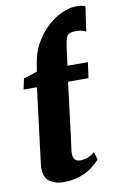

<svg xmlns="http://www.w3.org/2000/svg" viewBox="-94 -890 592 952"><g transform="rotate(-10 202.5 -414.0)"><path d="M144 10Q107.5 10 78.8 -9Q50 -28 50 -78Q50 -80.5 50.2 -85.5Q50.5 -90.5 52 -102Q53.5 -113.5 56 -135Q58.5 -156.5 63 -192L98.5 -476.5H31L42.5 -530L111.5 -553L119 -598Q127.5 -649.5 152.2 -693.2Q177 -737 212 -769.5Q247 -802 286 -820Q325 -838 362 -838Q374.5 -838 385.8 -836Q397 -834 405 -829.5L387 -706Q374.5 -712.5 362 -714.8Q349.5 -717 337.5 -717Q316.5 -717 305 -712.5Q293.5 -708 287.8 -692.5Q282 -677 277.5 -643.5L266 -555H369L358 -476.5H255L219.5 -189.5Q216.5 -165.5 214 -150Q211.5 -134.5 211.5 -122Q211.5 -102 220.5 -92Q229.5 -82 247.5 -82Q267 -82 284.5 -88.5Q302 -95 320.5 -110.5L332.5 -71.5Q318.5 -55.5 294.2 -36.5Q270 -17.5 233.2 -3.8Q196.5 10 144 10Z"/></g></svg>

Font: Merriweather Light 18pt Black
Style: Italic
Weight: 900
Italic angle: -7.8°
Version: Version 2.101